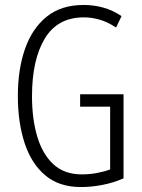

<svg xmlns="http://www.w3.org/2000/svg" viewBox="-20 -810 573 774"><path d="M303 -430H478V-91Q437 -73 392.5 -64.5Q348 -56 306 -56Q218 -56 162 -103.5Q106 -151 79 -234Q52 -317 52 -423Q52 -531 81 -613.5Q110 -696 168.5 -743Q227 -790 317 -790Q358 -790 396 -779.5Q434 -769 470 -745L448 -699Q415 -721 382.5 -730.5Q350 -740 318 -740Q212 -740 160.5 -654.5Q109 -569 109 -422Q109 -331 130 -260Q151 -189 195 -148Q239 -107 310 -107Q341 -107 370.5 -112.5Q400 -118 424 -127V-380H303Z"/></svg>

Font: Noto Sans Malayalam UI ExtraCondensed Light
Style: Regular
Weight: 300
Width: 2
Designer: Jelle Bosma - Monotype Design Team
Foundry: Monotype Imaging Inc.
Version: Version 2.104; ttfautohint (v1.8.4.7-5d5b)